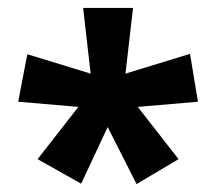

<svg xmlns="http://www.w3.org/2000/svg" viewBox="-20 -781 547 485"><path d="M316 -761 297 -595 460 -645 480 -524 328 -511 431 -379 325 -316 252 -460 185 -317 75 -379 178 -511 26 -524 49 -644 209 -595 190 -761Z"/></svg>

Font: Noto Sans Lao SemiCondensed
Style: Bold
Weight: 700
Width: 4
Designer: Monotype Design Team
Foundry: Monotype Imaging Inc.
Version: Version 2.003; ttfautohint (v1.8.4.7-5d5b)